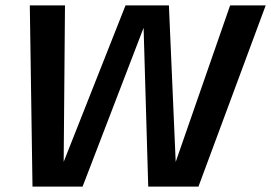

<svg xmlns="http://www.w3.org/2000/svg" viewBox="-20 -695 1010 715"><path d="M101 0H287.5L518 -600H514.5L532 0H719L969.5 -675H837L628.5 -75.5H635L609 -675H447.5L210.5 -75.5H217L222 -675H91Z"/></svg>

Font: Anybody UltraCondensed Thin Medium
Style: Italic
Weight: 500
Italic angle: -10°
Version: Version 1.111